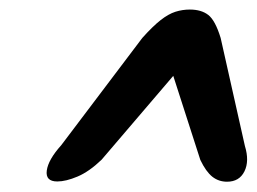

<svg xmlns="http://www.w3.org/2000/svg" viewBox="-20 -736 525 392"><path d="M375.5 -630H318L389 -409.5Q400.5 -385.5 413.5 -375.2Q426.5 -365 443.5 -365Q468.5 -365 479 -386Q489.5 -407 480 -438L430.5 -658.5Q419.5 -694.5 405.2 -705.5Q391 -716.5 367.5 -716.5Q352.5 -716.5 338.2 -712Q324 -707.5 308 -695Q292 -682.5 270.5 -658.5L105 -439.5Q78.5 -410 75.5 -387.8Q72.5 -365.5 97 -365.5Q114.5 -365.5 138.2 -375.5Q162 -385.5 187.5 -410Z"/></svg>

Font: Fraunces Wonky
Style: Italic
Weight: 900
Italic angle: -16°
Version: Version 1.000;[b76b70a41]